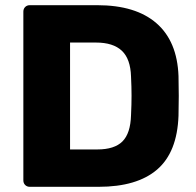

<svg xmlns="http://www.w3.org/2000/svg" viewBox="-20 -720 756 740"><path d="M95 0Q84 0 77 -7Q70 -14 70 -25V-675Q70 -686 77 -693Q84 -700 95 -700H355Q503 -700 583 -630.5Q663 -561 668 -427Q669 -384 669 -350Q669 -316 668 -274Q663 -133 585.5 -66.5Q508 0 360 0ZM250 -144H355Q421 -144 452 -175Q483 -206 485 -276Q486 -298 486.5 -316Q487 -334 487 -351Q487 -368 486.5 -386Q486 -404 485 -425Q483 -493 449.5 -524.5Q416 -556 350 -556H250Z"/></svg>

Font: Fz Rubik
Style: Bold
Weight: 700
Designer: Hubert and Fischer
Foundry: Hubert and Fischer
Version: Vit hóa bi FontZin.com